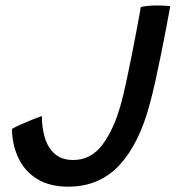

<svg xmlns="http://www.w3.org/2000/svg" viewBox="-20 -673 642 702"><path d="M229.5 9.5Q162.5 9.5 117.2 -17.8Q72 -45 48.5 -92.8Q25 -140.5 23.5 -201.5Q34 -208 54.5 -217.2Q75 -226.5 96.8 -235.2Q118.5 -244 133 -249Q133 -206 144 -169.5Q155 -133 180.2 -110.5Q205.5 -88 248 -88Q313 -88 355.2 -144.8Q397.5 -201.5 423 -296Q431.5 -327 441 -370.8Q450.5 -414.5 459.8 -461.2Q469 -508 476.8 -549Q484.5 -590 489.5 -617Q494.5 -644 494.5 -647.5Q522.5 -653 553 -653Q581.5 -653 602.5 -650.5Q597 -618.5 588.2 -573.2Q579.5 -528 569.5 -478Q559.5 -428 549 -380.8Q538.5 -333.5 529 -298Q490 -148.5 416.8 -69.5Q343.5 9.5 229.5 9.5Z"/></svg>

Font: Grandstander
Style: Italic
Weight: 400
Italic angle: -15°
Designer: Tyler Finck
Foundry: Etcetera Type Co
Version: Version 1.200; ttfautohint (v1.8.3)